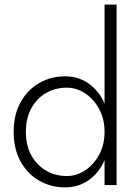

<svg xmlns="http://www.w3.org/2000/svg" viewBox="-20 -800 598 830"><path d="M39 -230Q39 -156 69 -102Q99 -48 149.5 -19Q200 10 261 10Q320 10 364.5 -22Q409 -54 432 -108V0H484V-780H432V-352Q409 -406 364.5 -438Q320 -470 261 -470Q200 -470 149.5 -441Q99 -412 69 -358Q39 -304 39 -230ZM92 -230Q92 -290 116 -333Q140 -376 180 -398.5Q220 -421 268 -421Q311 -421 348.5 -396Q386 -371 409 -328Q432 -285 432 -230Q432 -175 409 -132Q386 -89 348.5 -64Q311 -39 268 -39Q220 -39 180 -62Q140 -85 116 -127.5Q92 -170 92 -230Z"/></svg>

Font: Jost-300-LightPL
Style: Regular
Weight: 300
Version: Version 3.300; ttfautohint (v0.97) -l 8 -r 50 -G 200 -x 14 -